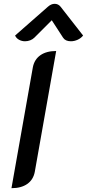

<svg xmlns="http://www.w3.org/2000/svg" viewBox="-20 -976 455 1005"><path d="M152 -624Q160 -665 191.5 -687Q223 -709 274 -709L162 -76Q154 -35 122.5 -13Q91 9 40 9ZM111 -760Q94 -760 79.5 -768Q65 -776 59 -790L231 -941Q248 -956 266 -956Q285 -956 297 -941L415 -790Q404 -776 386.5 -768Q369 -760 351 -760Q322 -760 310 -779L251 -870L160 -779Q151 -770 138 -765Q125 -760 111 -760Z"/></svg>

Font: K2D Medium
Style: Italic
Weight: 500
Italic angle: -10°
Designer: Katatrad Aksorn Co.,Ltd.
Foundry: Cadson Demak Co.,Ltd.
Version: Version 1.000; ttfautohint (v1.6)